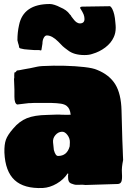

<svg xmlns="http://www.w3.org/2000/svg" viewBox="-20 -911 665 959"><path d="M194 28Q100 32 53 -11.5Q6 -55 2 -149Q1 -189 9.5 -213Q18 -237 46 -269Q76 -305 114 -320.5Q152 -336 216 -337Q241 -338 259.5 -338.5Q278 -339 288 -338Q317 -337 333 -338Q330 -369 313 -382Q303 -390 285 -393Q267 -396 233 -397H153Q143 -397 142.5 -396.5Q142 -396 133 -396H125L66 -389Q52 -394 52 -428Q52 -434 52 -440.5Q52 -447 52 -463.5Q52 -480 50 -516Q52 -523 51 -534L52 -549Q56 -549 58 -551L63 -557Q64 -559 66 -559Q70 -559 77.5 -560.5Q85 -562 95 -564L117 -568Q125 -570 129 -570Q157 -576 166.5 -578Q176 -580 191 -581Q248 -584 303 -582.5Q358 -581 401.5 -576Q445 -571 465 -562Q527 -537 556 -489.5Q585 -442 587 -359L591 -213Q592 -185 593 -163.5Q594 -142 594 -134L595 -112Q591 -92 589.5 -77.5Q588 -63 589 -46Q591 -16 586.5 -4.5Q582 7 569 8L407 13Q399 11 369 12Q358 13 350 10.5Q342 8 334 5Q320 -1 320 -25V-37Q320 -39 321 -40V-43Q319 -45 318 -45Q298 -14 263.5 6Q229 26 194 28ZM270 -132Q315 -132 328 -180L329 -199Q330 -219 317 -236.5Q304 -254 289 -253Q270 -252 256.5 -236Q243 -220 245 -200L249 -162Q257 -132 270 -132ZM322 -41Q322 -41 322 -41ZM402 -636Q349 -636 319 -660Q301 -673 293.5 -680Q286 -687 271 -703Q240 -734 214 -734Q205 -734 198.5 -722Q192 -710 192 -693Q190 -679 188.5 -671.5Q187 -664 187 -662Q185 -657 181 -660Q177 -661 172 -661Q167 -661 150 -661Q137 -662 123.5 -663Q110 -664 101 -665Q90 -667 82.5 -669Q75 -671 75 -678Q75 -682 74 -684Q73 -686 73 -687.5Q73 -689 72 -691Q72 -690 70 -697.5Q68 -705 67 -710Q67 -750 75 -785Q96 -891 229 -891Q239 -891 253 -886.5Q267 -882 280 -875Q314 -861 328 -840Q335 -834 337 -828Q352 -807 362 -800Q371 -794 378 -794Q402 -794 402 -816Q402 -827 398 -838Q394 -849 380 -871Q380 -878 393 -878H397L530 -880Q538 -873 541 -866Q553 -842 556 -801Q557 -791 557.5 -784.5Q558 -778 558 -773Q558 -746 548 -725Q535 -696 506 -674Q477 -652 442 -642Q426 -636 402 -636Z"/></svg>

Font: Sigmar
Style: Regular
Weight: 400
Designer: Vernon Adams
Foundry: Vernon Adams
Version: Version 1.000; ttfautohint (v1.8.4.7-5d5b);gftools[0.9.24]